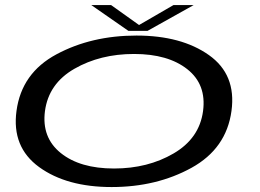

<svg xmlns="http://www.w3.org/2000/svg" viewBox="-20 -731 1022 756"><path d="M419.5 5.5Q242.5 5.5 134 -73.2Q25.5 -152 45 -294.5Q65 -443.5 202.5 -517.2Q340 -591 517.5 -591Q694 -591 802.5 -514.2Q911 -437.5 891.5 -294.5Q871.5 -146 734 -70.2Q596.5 5.5 419.5 5.5ZM429 -67.5Q562 -67.5 663.5 -126.8Q765 -186 779.5 -293.5Q793.5 -398.5 717.5 -458.5Q641.5 -518.5 508 -518.5Q374.5 -518.5 273 -460.2Q171.5 -402 157 -293.5Q143.5 -189.5 219.2 -128.5Q295 -67.5 429 -67.5ZM485.5 -609.5 339.5 -711H417.5L527.5 -632.5L663 -711H742.5L561 -609.5Z"/></svg>

Font: Anybody UltraExpanded Regular
Style: Italic
Weight: 400
Width: 9
Italic angle: -10°
Designer: Tyler Finck
Foundry: Etcetera Type Company
Version: Version 1.010; ttfautohint (v1.8.3) -l 8 -r 50 -G 200 -x 14 